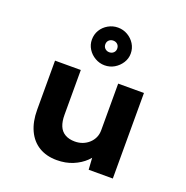

<svg xmlns="http://www.w3.org/2000/svg" viewBox="-147 -973 1086 1120"><g transform="rotate(20 396.0 -413.5)"><path d="M324 11Q260 11 213.5 -17Q167 -45 142 -98.5Q117 -152 117 -227V-531H277V-253Q277 -212 288.5 -184Q300 -156 325 -141.5Q350 -127 386 -127Q412 -127 434 -135.5Q456 -144 473 -159.5Q490 -175 499.5 -195.5Q509 -216 509 -242V-531H669V0H519L512 -109L541 -121Q530 -86 499 -56Q468 -26 423.5 -7.5Q379 11 324 11ZM397 -604Q366 -604 338 -620Q310 -636 293.5 -662.5Q277 -689 277 -720Q277 -753 293 -779.5Q309 -806 337 -822Q365 -838 397 -838Q430 -838 457.5 -822Q485 -806 501.5 -779.5Q518 -753 518 -720Q518 -689 501 -662.5Q484 -636 457 -620Q430 -604 397 -604ZM397 -685Q413 -685 423.5 -695Q434 -705 434 -720Q434 -737 423.5 -747Q413 -757 397 -757Q381 -757 370.5 -747Q360 -737 360 -721Q360 -705 371 -695Q382 -685 397 -685Z"/></g></svg>

Font: Lexend Exa
Style: Bold
Weight: 700
Designer: Bonnie Shaver-Troup, Thomas Jockin
Foundry: Lexend
Version: Version 1.007